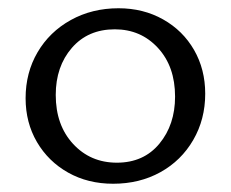

<svg xmlns="http://www.w3.org/2000/svg" viewBox="-20 -440 559 465"><path d="M42 -202Q42 -264 71 -313.5Q100 -363 151.5 -391.5Q203 -420 267 -420Q327 -420 375 -393Q423 -366 450 -319Q477 -272 477 -213Q477 -151 448 -101Q419 -51 368.5 -23Q318 5 254 5Q193 5 145 -22Q97 -49 69.5 -96Q42 -143 42 -202ZM404 -206Q404 -279 362.5 -324Q321 -369 258 -369Q193 -369 154 -324Q115 -279 115 -210Q115 -137 157 -91.5Q199 -46 263 -46Q328 -46 366 -92Q404 -138 404 -206Z"/></svg>

Font: Ysabeau
Style: Regular
Weight: 400
Designer: Christian Thalmann (Catharsis Fonts)
Version: Version 0.003